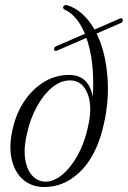

<svg xmlns="http://www.w3.org/2000/svg" viewBox="-20 -741 512 770"><path d="M389.5 -215Q359.5 -105.5 296.2 -47.5Q233 10.5 154.5 9Q104 8 70.2 -22.8Q36.5 -53.5 25.8 -107.8Q15 -162 33 -232.5Q47 -291 79.8 -338.5Q112.5 -386 158.5 -413.5Q204.5 -441 259 -440.5Q337 -439 352 -352Q356.5 -423.5 349.8 -483.5Q343 -543.5 326.5 -589L208.5 -538Q199 -533.5 197 -542.5Q195.5 -551.5 205 -555.5L320.5 -605.5Q290.5 -678.5 240 -702Q229.5 -707.5 234.5 -715.5Q239 -723 250.5 -720Q283.5 -709.5 311 -684.2Q338.5 -659 359 -622.5L460.5 -666.5Q470.5 -671 472 -662Q474.5 -653 464 -648.5L367.5 -606.5Q403.5 -533 411.2 -429.2Q419 -325.5 389.5 -215ZM160.5 -12.5Q194 -11.5 228 -39Q262 -66.5 289.5 -114.8Q317 -163 331 -224.5Q352.5 -310 331.8 -363.8Q311 -417.5 263.5 -418.5Q224.5 -419.5 189.8 -391Q155 -362.5 128.8 -315Q102.5 -267.5 89.5 -211Q75 -153.5 80.2 -109.2Q85.5 -65 106.8 -39.5Q128 -14 160.5 -12.5Z"/></svg>

Font: Fraunces 144pt Soft Light
Style: Italic
Weight: 300
Italic angle: -16°
Version: Version 1.000;[b76b70a41]